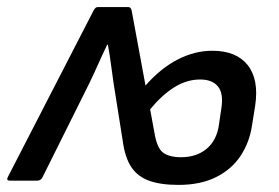

<svg xmlns="http://www.w3.org/2000/svg" viewBox="-45 -509 786 541"><path d="M458 12Q407 12 374.5 0Q342 -12 324.5 -39Q307 -66 301 -111L275 -275Q271 -302 267.5 -329Q264 -356 259 -383H257Q244 -356 232 -329Q220 -302 207 -275L74 -8Q69 0 60 0H-17Q-29 0 -22 -12L219 -480Q224 -489 230 -489H317Q324 -489 326 -479L365 -268Q408 -317 456 -341.5Q504 -366 553 -366Q621 -366 653 -325.5Q685 -285 674 -211L665 -155Q658 -108 633 -70Q608 -32 564 -10Q520 12 458 12ZM465 -66Q509 -66 537.5 -90Q566 -114 572 -158L579 -206Q585 -246 569 -265.5Q553 -285 519 -285Q481 -285 446 -263Q411 -241 378 -201L390 -136Q397 -92 414.5 -79Q432 -66 465 -66Z"/></svg>

Font: Sofia Sans Medium
Style: Italic
Weight: 500
Italic angle: -9°
Version: Version 4.101